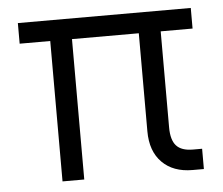

<svg xmlns="http://www.w3.org/2000/svg" viewBox="-42 -547 691 594"><g transform="rotate(-5 303.0 -250.0)"><path d="M34 -500H571V-436H472V-137.5Q472 -98.5 488 -80.8Q504 -63 539.5 -63H568V0H533Q473 0 438.5 -34.8Q404 -69.5 404 -131.5V-436H196.5V0H129V-436H34Z"/></g></svg>

Font: Overused Grotesk Book
Style: Regular
Weight: 375
Version: Version 0.004